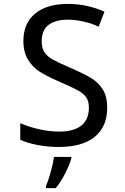

<svg xmlns="http://www.w3.org/2000/svg" viewBox="-20 -744 640 985"><path d="M84 -27V-112Q125 -94 178.5 -81.5Q232 -69 283 -69Q359 -69 397.5 -100Q436 -131 436 -192Q436 -225 422 -245Q408 -265 377.5 -281.5Q347 -298 273 -330Q217 -355 182.5 -377Q148 -399 124 -437.5Q100 -476 100 -534Q100 -625 160.5 -674.5Q221 -724 329 -724Q380 -724 428.5 -713Q477 -702 516 -684L486 -607Q451 -624 408.5 -633.5Q366 -643 327 -643Q265 -643 229.5 -616.5Q194 -590 194 -532Q194 -497 208 -476Q222 -455 250 -439Q278 -423 337 -398Q408 -367 446 -344.5Q484 -322 507 -285.5Q530 -249 530 -191Q530 -95 466.5 -42.5Q403 10 281 10Q225 10 171 -0.5Q117 -11 84 -27ZM216 209Q228 183 240.5 137.5Q253 92 257 61H346V68Q338 99 314.5 145Q291 191 266 221H216Z"/></svg>

Font: Noto Sans Mono UI
Style: Regular
Weight: 400
Monospace: yes
Designer: Monotype Design team
Foundry: Monotype Imaging Inc.
Version: Version 1.000